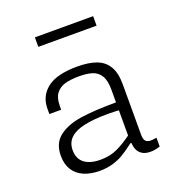

<svg xmlns="http://www.w3.org/2000/svg" viewBox="-132 -830 884 951"><g transform="rotate(-20 310.0 -354.0)"><path d="M486 -353V-87Q486 -66.5 492.2 -56.2Q498.5 -46 512.8 -43.8Q527 -41.5 552.5 -46.5V0Q526 9 501.5 9Q474.5 9 458 -1.8Q441.5 -12.5 434.2 -30Q427 -47.5 427 -69.5L424 -78V-347.5Q424 -395.5 408 -421Q392 -446.5 363.5 -455.2Q335 -464 291 -463.5Q249.5 -463 220.8 -454.8Q192 -446.5 174.5 -424.2Q157 -402 156.5 -362L156 -338H94V-365.5Q94 -433 145.2 -472.5Q196.5 -512 303 -512Q364.5 -512 404.5 -497Q444.5 -482 465.2 -447Q486 -412 486 -353ZM365.5 -239.5Q293 -239.5 243.8 -229.2Q194.5 -219 167.8 -194.8Q141 -170.5 141 -129Q141 -99.5 154.5 -79.2Q168 -59 193.8 -48.8Q219.5 -38.5 255.5 -38.5Q305 -38.5 344.2 -56.5Q383.5 -74.5 432 -110.5L438 -64.5H421L410.5 -56.5Q381 -34.5 358.5 -21Q336 -7.5 304.5 2.2Q273 12 233.5 12Q184.5 12 149.2 -3.8Q114 -19.5 95.2 -49.8Q76.5 -80 76.5 -123.5Q76.5 -190 120.8 -224Q165 -258 239.2 -268.8Q313.5 -279.5 430.5 -279.5L444 -236.5Q423 -238 402.5 -238.8Q382 -239.5 365.5 -239.5ZM463.5 -669.5H156.5V-719.5H463.5Z"/></g></svg>

Font: Monaspace Neon Var
Style: Regular
Weight: 400
Designer: Riley Cran and the Lettermatic Team
Version: Version 1.000 (Monaspace Neon Var)